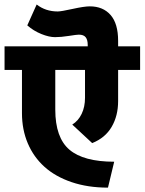

<svg xmlns="http://www.w3.org/2000/svg" viewBox="-36 -839 648 861"><path d="M447.3 2.4Q357.9 2.4 285.2 -22.2Q212.4 -46.9 163.6 -90.8Q114.7 -134.8 88.6 -196.3Q62.5 -257.8 62.5 -331.5V-525.4H-15.6V-631.3H357.4V-637.2Q357.4 -660.6 348.1 -672.1Q338.9 -683.6 317.4 -683.6Q308.1 -683.6 272.9 -678Q237.8 -672.4 210.9 -672.4Q184.1 -672.4 149.2 -686.5Q114.3 -700.7 86.4 -725.1L128.4 -818.8Q168.5 -787.6 222.7 -787.6Q238.3 -787.6 290 -799.1Q341.8 -810.5 366.7 -810.5Q425.8 -810.5 459.7 -772Q493.7 -733.4 493.7 -655.8V-631.3H592.3V-525.4H493.7V-385.7Q493.7 -319.8 464.8 -270.3Q436 -220.7 377.4 -197.3L288.1 -280.3Q315.4 -297.4 330.3 -328.6Q345.2 -359.9 345.2 -400.4V-525.4H211.9V-347.7Q211.9 -221.7 275.4 -167.7Q338.9 -113.8 476.1 -113.8L448.2 2.4Z"/></svg>

Font: Yantramanav Black
Style: Regular
Weight: 900
Version: Version 1.001;PS 1.0;hotconv 1.0.72;makeotf.lib2.5.5900; ttf